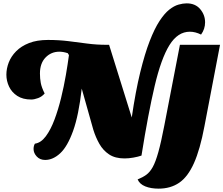

<svg xmlns="http://www.w3.org/2000/svg" viewBox="-20 -927 1331 1144"><path d="M249 26Q218 26 199 5.5Q180 -15 180 -39Q180 -58 188 -71Q224 -76 253 -115Q282 -154 304.5 -214Q327 -274 344 -343.5Q361 -413 372.5 -480Q384 -547 391 -600L389 -601L384 -610Q357 -619 334 -619Q285 -619 251.5 -584.5Q218 -550 218 -489Q218 -459 223 -432.5Q228 -406 246 -370Q230 -351 207 -342.5Q184 -334 166 -334Q116 -334 83 -355.5Q50 -377 34 -411Q18 -445 18 -482Q18 -518 32 -554.5Q46 -591 76 -621.5Q106 -652 153 -670.5Q200 -689 266 -689Q330 -689 386.5 -682Q443 -675 499 -667.5Q555 -660 618 -660H630L765 -227Q788 -384 815.5 -496Q843 -608 872 -682.5Q901 -757 930.5 -802Q960 -847 988.5 -869.5Q1017 -892 1043.5 -899.5Q1070 -907 1092 -907Q1144 -907 1173 -872.5Q1202 -838 1202 -794Q1202 -754 1178 -721Q1144 -738 1111 -738Q1039 -738 989.5 -658Q940 -578 901.5 -414.5Q863 -251 823 0Q803 7 775 12Q747 17 722 17Q666 17 630 -7Q594 -31 572 -70Q550 -109 536 -154L467 -399Q449 -240 415.5 -147Q382 -54 339 -14Q296 26 249 26ZM925 197Q879 197 845.5 183.5Q812 170 800 142Q830 130 851.5 114.5Q873 99 890 68.5Q907 38 923.5 -21Q940 -80 959 -179L1052 -660H1291L1198 -174Q1172 -36 1135.5 45.5Q1099 127 1047.5 162Q996 197 925 197Z"/></svg>

Font: Sansita Swashed Black
Style: Regular
Weight: 900
Designer: Pablo Cosgaya
Foundry: Omnibus-Type
Version: Version 1.003; ttfautohint (v1.8.3)